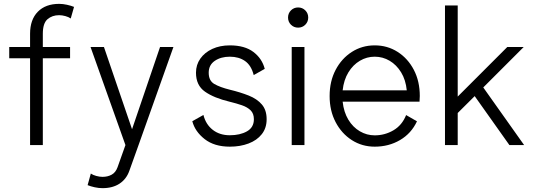

<svg xmlns="http://www.w3.org/2000/svg" viewBox="-20 -751 2761 994"><path d="M346.2 -655.3Q335.4 -663.1 318.4 -667.7Q301.3 -672.4 286.1 -672.4Q250 -672.4 225.8 -651.4Q201.7 -630.4 201.7 -576.2V-507.8H342.8V-449.2H201.7V0H135.7V-449.2H27.8V-507.8H135.7V-576.2Q135.7 -649.4 175.8 -690.2Q215.8 -731 286.1 -731Q305.7 -731 326.7 -726.3Q347.7 -721.7 363.3 -715.3Z M649.4 133.8Q634.3 176.3 598.9 199.7Q563.5 223.1 510.7 223.1Q491.2 223.1 470.2 218.5Q449.2 213.9 433.6 207.5L450.2 147.5Q461.4 155.3 478.5 159.9Q495.6 164.6 510.7 164.6Q537.6 164.6 558.1 153.3Q578.6 142.1 588.4 115.2L629.4 0L448.7 -507.8H518.1L663.6 -82L808.6 -507.8H877.9L697.3 0Z M1169.9 -516.1Q1247.1 -516.1 1292 -481.9Q1336.9 -447.8 1350.6 -394.5L1293.5 -362.3Q1280.8 -412.6 1248.5 -435.1Q1216.3 -457.5 1169.9 -457.5Q1123.5 -457.5 1092 -436Q1060.5 -414.6 1060.5 -374.5Q1060.5 -333 1089.6 -316.2Q1118.7 -299.3 1169.9 -286.6Q1224.6 -273.4 1267.6 -256.3Q1310.5 -239.3 1335.4 -210.4Q1360.4 -181.6 1360.4 -133.8Q1360.4 -87.9 1335.2 -56.2Q1310.1 -24.4 1266.8 -8.1Q1223.6 8.3 1169.9 8.3Q1089.4 8.3 1039.3 -31Q989.3 -70.3 975.6 -123.5L1033.2 -155.8Q1045.4 -106.9 1081.3 -78.9Q1117.2 -50.8 1169.9 -50.8Q1222.7 -50.8 1258.5 -71Q1294.4 -91.3 1294.4 -133.8Q1294.4 -163.1 1277.6 -179.7Q1260.7 -196.3 1232.4 -206.1Q1204.1 -215.8 1169.9 -224.1Q1087.9 -243.7 1041.3 -276.4Q994.6 -309.1 994.6 -374.5Q994.6 -415.5 1017.1 -447.5Q1039.6 -479.5 1079.1 -497.8Q1118.7 -516.1 1169.9 -516.1Z M1490.2 0V-507.8H1556.2V0ZM1471.2 -660.2Q1471.2 -682.1 1486.3 -697.3Q1501.5 -712.4 1523.4 -712.4Q1545.4 -712.4 1560.5 -697.3Q1575.7 -682.1 1575.7 -660.2Q1575.7 -638.2 1560.5 -623Q1545.4 -607.9 1523.4 -607.9Q1501.5 -607.9 1486.3 -623Q1471.2 -638.2 1471.2 -660.2Z M2082.5 -155.3 2138.7 -123Q2109.4 -60.1 2051 -25.9Q1992.7 8.3 1919.9 8.3Q1854.5 8.3 1801.5 -25.6Q1748.5 -59.6 1717.5 -118.7Q1686.5 -177.7 1686.5 -253.9Q1686.5 -330.1 1717.5 -389.2Q1748.5 -448.2 1801.5 -482.2Q1854.5 -516.1 1919.9 -516.1Q1985.8 -516.1 2038.8 -482.2Q2091.8 -448.2 2122.6 -389.2Q2153.3 -330.1 2153.3 -253.9Q2153.3 -240.7 2151.9 -224.6H1753.9Q1759.8 -170.4 1783.4 -131.3Q1807.1 -92.3 1843 -71.3Q1878.9 -50.3 1919.9 -50.3Q1972.2 -50.3 2016.8 -76.4Q2061.5 -102.5 2082.5 -155.3ZM1919.9 -457.5Q1878.9 -457.5 1843.3 -436.5Q1807.6 -415.5 1783.7 -376.5Q1759.8 -337.4 1753.9 -283.2H2085.9Q2080.6 -337.4 2056.6 -376.5Q2032.7 -415.5 1997.1 -436.5Q1961.4 -457.5 1919.9 -457.5Z M2349.6 -166V0H2283.7V-722.7H2349.6V-251L2606.4 -507.8H2691.4L2481.9 -298.3L2693.4 0H2617.2L2437.5 -253.4Z"/></svg>

Font: Giphurs Light
Style: Regular
Weight: 300
Version: Version 0.920; ttfautohint (v1.8.4.7-5d5b)